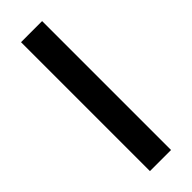

<svg xmlns="http://www.w3.org/2000/svg" viewBox="-247 -755 774 774"><g transform="rotate(-45 140.0 -367.5)"><path d="M80 0V-735H200.3V0Z"/></g></svg>

Font: Hauora
Style: Regular
Weight: 400
Designer: Wayne Shih
Foundry: WCYS
Version: Version 1.001